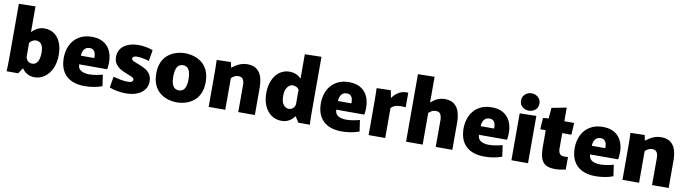

<svg xmlns="http://www.w3.org/2000/svg" viewBox="-34 -1421 7505 2096"><g transform="rotate(10 3719.0 -373.0)"><path d="M357 12Q270 12 219 -62H217L175 0H47Q49 -22 49.5 -57.5Q50 -93 50.5 -128.5Q51 -164 51 -183V-748L235 -752V-468H237Q254 -489 290.5 -510.5Q327 -532 376 -532Q438 -532 483 -500Q528 -468 552.5 -410Q577 -352 577 -273Q577 -187 547.5 -123Q518 -59 468 -23.5Q418 12 357 12ZM305 -130Q336 -130 354 -149Q372 -168 380 -198.5Q388 -229 388 -264Q388 -313 376 -339.5Q364 -366 345 -376.5Q326 -387 307 -387Q284 -387 265 -375Q246 -363 235 -348V-196Q237 -170 256.5 -150Q276 -130 305 -130Z M913 12Q779 12 707.5 -56.5Q636 -125 636 -253Q636 -306 651.5 -356Q667 -406 699.5 -445.5Q732 -485 782.5 -508.5Q833 -532 902 -532Q973 -532 1021 -506Q1069 -480 1095.5 -435.5Q1122 -391 1129 -333.5Q1136 -276 1125 -212H814Q815 -163 851 -143Q887 -123 939 -123Q975 -123 1015.5 -130Q1056 -137 1088 -146L1106 -21Q1061 -4 1010 4Q959 12 913 12ZM897 -407Q857 -407 836.5 -378Q816 -349 816 -308H964Q965 -312 965 -315Q965 -318 965 -321Q965 -341 959.5 -361Q954 -381 939 -394Q924 -407 897 -407Z M1369 12Q1321 12 1270 2.5Q1219 -7 1187 -21L1208 -144Q1234 -136 1281 -126.5Q1328 -117 1371 -117Q1401 -117 1413.5 -126Q1426 -135 1426 -148Q1426 -167 1400 -178.5Q1374 -190 1340 -203Q1308 -215 1274.5 -234Q1241 -253 1218.5 -284Q1196 -315 1196 -365Q1196 -418 1225 -455.5Q1254 -493 1304 -512.5Q1354 -532 1417 -532Q1463 -532 1505 -523.5Q1547 -515 1577 -503L1557 -380Q1533 -388 1493.5 -396Q1454 -404 1423 -404Q1402 -404 1387.5 -397Q1373 -390 1373 -375Q1373 -358 1397 -347Q1421 -336 1455 -324Q1488 -312 1522.5 -293.5Q1557 -275 1580.5 -243Q1604 -211 1604 -160Q1604 -108 1574.5 -69Q1545 -30 1492.5 -9Q1440 12 1369 12Z M1934 12Q1884 12 1835 -3Q1786 -18 1746.5 -50Q1707 -82 1683.5 -134Q1660 -186 1660 -260Q1660 -334 1683.5 -386Q1707 -438 1746.5 -470Q1786 -502 1835 -517Q1884 -532 1934 -532Q1984 -532 2033 -517Q2082 -502 2121.5 -470Q2161 -438 2184.5 -386Q2208 -334 2208 -260Q2208 -186 2184.5 -134Q2161 -82 2121.5 -50Q2082 -18 2033 -3Q1984 12 1934 12ZM1934 -120Q1956 -120 1975 -131.5Q1994 -143 2006 -173.5Q2018 -204 2018 -260Q2018 -316 2006 -346.5Q1994 -377 1975 -388.5Q1956 -400 1934 -400Q1912 -400 1892.5 -388.5Q1873 -377 1861 -346.5Q1849 -316 1849 -260Q1849 -204 1861 -173.5Q1873 -143 1892.5 -131.5Q1912 -120 1934 -120Z M2287 -342Q2287 -393 2286.5 -437.5Q2286 -482 2284 -520L2441 -524L2453 -466H2457Q2474 -479 2498.5 -494.5Q2523 -510 2554.5 -521Q2586 -532 2623 -532Q2691 -532 2729.5 -501Q2768 -470 2783.5 -419Q2799 -368 2799 -306V0H2615V-302Q2615 -387 2550 -387Q2523 -387 2504 -376Q2485 -365 2471 -351V0H2287Z M3094 12Q3030 12 2981.5 -22.5Q2933 -57 2906.5 -117.5Q2880 -178 2880 -257Q2880 -338 2906.5 -400Q2933 -462 2981 -497Q3029 -532 3092 -532Q3131 -532 3165.5 -517Q3200 -502 3219 -478H3221V-748L3405 -752V-164Q3405 -144 3405 -112Q3405 -80 3406 -49Q3407 -18 3409 0H3281L3240 -64H3238Q3213 -28 3177.5 -8Q3142 12 3094 12ZM3151 -131Q3181 -131 3200 -151Q3219 -171 3221 -196V-356Q3208 -375 3187.5 -383Q3167 -391 3152 -391Q3117 -391 3092 -356.5Q3067 -322 3067 -259Q3067 -192 3092 -161.5Q3117 -131 3151 -131Z M3763 12Q3629 12 3557.5 -56.5Q3486 -125 3486 -253Q3486 -306 3501.5 -356Q3517 -406 3549.5 -445.5Q3582 -485 3632.5 -508.5Q3683 -532 3752 -532Q3823 -532 3871 -506Q3919 -480 3945.5 -435.5Q3972 -391 3979 -333.5Q3986 -276 3975 -212H3664Q3665 -163 3701 -143Q3737 -123 3789 -123Q3825 -123 3865.5 -130Q3906 -137 3938 -146L3956 -21Q3911 -4 3860 4Q3809 12 3763 12ZM3747 -407Q3707 -407 3686.5 -378Q3666 -349 3666 -308H3814Q3815 -312 3815 -315Q3815 -318 3815 -321Q3815 -341 3809.5 -361Q3804 -381 3789 -394Q3774 -407 3747 -407Z M4060 0V-347Q4060 -405 4059 -445Q4058 -485 4057 -520L4214 -524L4229 -443H4232Q4261 -485 4304 -510Q4347 -535 4406 -531V-369Q4361 -375 4316.5 -369Q4272 -363 4244 -332V0Z M4475 -748 4659 -752V-467H4661Q4730 -532 4811 -532Q4880 -532 4918.5 -500.5Q4957 -469 4972.5 -416.5Q4988 -364 4988 -301V0H4804V-295Q4804 -335 4790.5 -361Q4777 -387 4736 -387Q4711 -387 4692 -375.5Q4673 -364 4659 -351V0H4475Z M5345 12Q5211 12 5139.5 -56.5Q5068 -125 5068 -253Q5068 -306 5083.5 -356Q5099 -406 5131.5 -445.5Q5164 -485 5214.5 -508.5Q5265 -532 5334 -532Q5405 -532 5453 -506Q5501 -480 5527.5 -435.5Q5554 -391 5561 -333.5Q5568 -276 5557 -212H5246Q5247 -163 5283 -143Q5319 -123 5371 -123Q5407 -123 5447.5 -130Q5488 -137 5520 -146L5538 -21Q5493 -4 5442 4Q5391 12 5345 12ZM5329 -407Q5289 -407 5268.5 -378Q5248 -349 5248 -308H5396Q5397 -312 5397 -315Q5397 -318 5397 -321Q5397 -341 5391.5 -361Q5386 -381 5371 -394Q5356 -407 5329 -407Z M5735 -566Q5693 -566 5663 -592Q5633 -618 5633 -661Q5633 -704 5663 -731Q5693 -758 5735 -758Q5777 -758 5807 -731Q5837 -704 5837 -661Q5837 -618 5807 -592Q5777 -566 5735 -566ZM5643 -520 5827 -524V0H5643Z M6127 12Q6057 12 6019.5 -13Q5982 -38 5968.5 -86.5Q5955 -135 5955 -204V-388H5894L5902 -515L5964 -520L5974 -639L6138 -671V-520H6247L6239 -388H6138V-220Q6138 -180 6153 -160Q6168 -140 6206 -140Q6228 -140 6245 -142V-4Q6229 1 6194 6.5Q6159 12 6127 12Z M6577 12Q6443 12 6371.5 -56.5Q6300 -125 6300 -253Q6300 -306 6315.5 -356Q6331 -406 6363.5 -445.5Q6396 -485 6446.5 -508.5Q6497 -532 6566 -532Q6637 -532 6685 -506Q6733 -480 6759.5 -435.5Q6786 -391 6793 -333.5Q6800 -276 6789 -212H6478Q6479 -163 6515 -143Q6551 -123 6603 -123Q6639 -123 6679.5 -130Q6720 -137 6752 -146L6770 -21Q6725 -4 6674 4Q6623 12 6577 12ZM6561 -407Q6521 -407 6500.5 -378Q6480 -349 6480 -308H6628Q6629 -312 6629 -315Q6629 -318 6629 -321Q6629 -341 6623.5 -361Q6618 -381 6603 -394Q6588 -407 6561 -407Z M6874 -342Q6874 -393 6873.5 -437.5Q6873 -482 6871 -520L7028 -524L7040 -466H7044Q7061 -479 7085.5 -494.5Q7110 -510 7141.5 -521Q7173 -532 7210 -532Q7278 -532 7316.5 -501Q7355 -470 7370.5 -419Q7386 -368 7386 -306V0H7202V-302Q7202 -387 7137 -387Q7110 -387 7091 -376Q7072 -365 7058 -351V0H6874Z"/></g></svg>

Font: Murecho ExtraBold
Style: Regular
Weight: 800
Designer: Neil Summerour
Foundry: Positype
Version: Version 1.010; ttfautohint (v1.8.3)